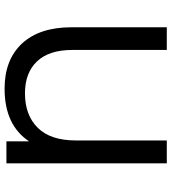

<svg xmlns="http://www.w3.org/2000/svg" viewBox="25 -773 748 838"><g transform="rotate(-90 399.0 -354.0)"><path d="M628 -632C580.7 -682.7 515 -708 431 -708C325 -708 248.3 -672.3 201 -601V-700H105V0H205V-397C205 -470.3 223.3 -525.7 260 -563C296.7 -600.3 347 -619 411 -619C470.3 -619 516.7 -601.5 550 -566.5C583.3 -531.5 600 -480 600 -412V0H699V-415C699 -509 675.3 -581.3 628 -632Z"/></g></svg>

Font: ICO Headline
Style: Regular
Weight: 500
Designer: Julieta Ulanovsky
Foundry: Julieta Ulanovsky
Version: Version 7.200